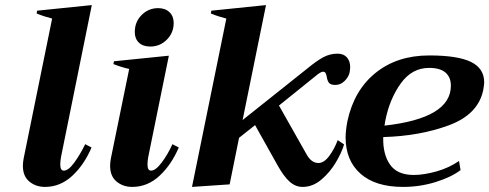

<svg xmlns="http://www.w3.org/2000/svg" viewBox="-20 -725 1924 755"><path d="M70 -73Q70 -86 73 -102L185 -652Q153 -660 124 -672L126 -683L341 -705L220 -108Q217 -92 217 -78Q217 -54 231 -54Q249 -54 272 -85.5Q295 -117 315 -158L340 -145Q311 -77 264 -33.5Q217 10 157 10Q121 10 95.5 -11Q70 -32 70 -73Z M510 -599Q510 -639 537 -666Q564 -693 602 -693Q630 -693 646.5 -677Q663 -661 663 -635Q663 -596 636 -569Q609 -542 571 -542Q542 -542 526 -557.5Q510 -573 510 -599ZM413 -73Q413 -86 416 -102L488 -454Q462 -459 426 -473L428 -484L644 -506L563 -108Q560 -92 560 -78Q560 -54 574 -54Q592 -54 616 -86Q640 -118 658 -158L683 -145Q654 -77 607 -33.5Q560 10 500 10Q464 10 438.5 -11Q413 -32 413 -73Z M1357 -461Q1357 -455 1355 -441Q1351 -422 1335 -406.5Q1319 -391 1299 -391Q1280 -391 1273.5 -399.5Q1267 -408 1265 -423Q1263 -433 1260 -438Q1257 -443 1250 -443Q1241 -443 1221 -426L1077 -310L1185 -119Q1204 -84 1232 -84Q1254 -84 1274.5 -111.5Q1295 -139 1308 -174L1333 -157Q1324 -126 1301 -87Q1278 -48 1244 -19Q1210 10 1170 10Q1142 10 1119 -10.5Q1096 -31 1072 -74L983 -233L920 -183L883 0L735 10L870 -652Q838 -660 809 -672L811 -683L1026 -705L934 -253L1189 -456Q1224 -485 1250.5 -499.5Q1277 -514 1307 -514Q1331 -514 1344 -499.5Q1357 -485 1357 -461Z M1884 -401Q1884 -392 1880 -370Q1860 -275 1745.5 -232.5Q1631 -190 1487 -186Q1485 -119 1513.5 -78Q1542 -37 1607 -37Q1647 -37 1696.5 -51Q1746 -65 1785 -92L1791 -56Q1754 -28 1692.5 -9Q1631 10 1565 10Q1456 10 1397.5 -42Q1339 -94 1339 -185Q1339 -210 1346 -248Q1372 -370 1457 -438.5Q1542 -507 1668 -507Q1780 -507 1832 -481.5Q1884 -456 1884 -401ZM1667 -458Q1600 -458 1556 -397Q1512 -336 1495 -250L1492 -231Q1753 -260 1753 -388Q1753 -421 1732 -439.5Q1711 -458 1667 -458Z"/></svg>

Font: Trirong
Style: Bold Italic
Weight: 700
Italic angle: -12°
Designer: Katatrad Team
Foundry: CadsonDemak
Version: Version 1.001